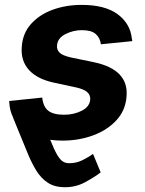

<svg xmlns="http://www.w3.org/2000/svg" viewBox="-20 -573 600 797"><path d="M239.3 10.7Q212.9 10.7 188.5 7.3Q205.1 48.8 217.3 69.6Q229.5 90.3 241 97.4Q252.4 104.5 267.6 104.5Q296.9 104.5 322.5 91.8Q348.1 79.1 366.2 65.9L397.9 142.6Q371.1 163.1 332.5 183.8Q293.9 204.6 249 204.1Q206.5 204.1 178.2 185.3Q149.9 166.5 131.1 135.7Q112.3 105 97.7 70.3L34.2 -84.5L34.7 -85Q20.5 -112.8 18.6 -146.5Q18.1 -151.9 18.1 -153.8L155.3 -168Q159.2 -129.9 180.4 -113.3Q201.7 -96.7 246.1 -96.7Q286.1 -96.7 318.8 -113Q351.6 -129.4 354.5 -159.2Q356 -177.7 342.5 -190.2Q329.1 -202.6 296.4 -210L205.6 -229.5Q134.3 -244.6 100.1 -282.7Q65.9 -320.8 70.3 -377.4Q73.7 -434.1 108.4 -473.1Q143.1 -512.2 198.5 -532.5Q253.9 -552.7 319.3 -552.7Q415.5 -552.7 468 -514.2Q520.5 -475.6 527.3 -413.1Q528.8 -408.2 529.3 -402.3L398.9 -389.2Q395 -417 376.7 -432.4Q358.4 -447.8 319.8 -447.8Q284.2 -447.8 252 -431.6Q219.7 -415.5 216.8 -385.3Q214.8 -366.7 227.3 -354.5Q239.7 -342.3 274.4 -334.5L369.1 -314.9Q514.2 -284.7 505.4 -173.8Q501.5 -115.7 463.9 -74.5Q426.3 -33.2 366.9 -11.2Q307.6 10.7 239.3 10.7Z"/></svg>

Font: Inter
Style: Bold Italic
Weight: 700
Italic angle: -9.39999°
Designer: Rasmus Andersson
Foundry: rsms
Version: Version 4.001;git-9221beed3